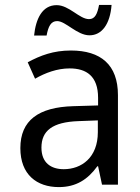

<svg xmlns="http://www.w3.org/2000/svg" viewBox="-20 -753 570 783"><path d="M119 -608H170C177 -646 188 -667 213 -667C248 -667 294 -609 345 -609C395 -609 429 -654 435 -733H384C377 -697 368 -675 343 -675C304 -675 262 -732 211 -732C152 -732 126 -676 119 -608ZM220 10C290 10 338 -21 377 -75H380L396 0H461V-365C461 -489 391 -547 269 -547C198 -547 145 -527 93 -499L123 -432C165 -456 213 -474 264 -474C332 -474 380 -443 380 -354V-323L279 -320C137 -316 63 -262 63 -149C63 -41 130 10 220 10ZM240 -63C189 -63 149 -88 149 -151C149 -220 194 -255 299 -259L379 -262V-214C379 -110 312 -63 240 -63Z"/></svg>

Font: Noto Sans Mono Condensed
Style: Regular
Weight: 400
Width: 3
Designer: Monotype Design Team
Foundry: Monotype Imaging Inc.
Version: Version 2.014